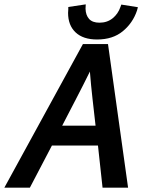

<svg xmlns="http://www.w3.org/2000/svg" viewBox="-29 -860 652 880"><path d="M383 -532Q352 -469 320 -407.5Q288 -346 256 -284H409Q402 -346 395 -407.5Q388 -469 383 -532ZM351 -658H466L558 0H441L420 -193H209L108 0H-9ZM603 -827 599 -812Q580 -755 534 -717Q488 -679 416 -679Q352 -679 317.5 -711.5Q283 -744 283 -801Q283 -812 284 -817V-828L364 -840L363 -820Q364 -790 379.5 -773Q395 -756 427 -756Q462 -756 487 -776Q512 -796 523 -828L527 -839Z"/></svg>

Font: Codetta
Style: Bold Italic
Weight: 700
Italic angle: -11°
Designer: Ulrich Proeller
Foundry: PROSA GmbH
Version: Version 2.00;September 29, 2018;FontCreator 11.5.0.2427 64-b